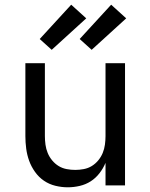

<svg xmlns="http://www.w3.org/2000/svg" viewBox="-20 -789 640 817"><path d="M268 8Q242 8 215.5 1.5Q189 -5 167 -20Q145 -35 129 -57.5Q113 -80 104 -105Q95 -130 91.5 -156.5Q88 -183 88 -210V-520H171V-210Q171 -192 173.5 -173.5Q176 -155 183 -138Q190 -121 202 -106.5Q214 -92 229.5 -82.5Q245 -73 263.5 -69.5Q282 -66 300 -66Q318 -66 336.5 -69.5Q355 -73 370.5 -82.5Q386 -92 398 -106.5Q410 -121 417 -138Q424 -155 426.5 -173.5Q429 -192 429 -210V-520H512V0H429V-96Q419 -72 403 -51.5Q387 -31 366 -17.5Q345 -4 319.5 2Q294 8 268 8ZM370 -577 319 -623 453 -769 517 -711ZM200 -577 149 -623 283 -769 347 -711Z"/></svg>

Font: Zed Sans Extended
Style: Regular
Weight: 400
Width: 7
Designer: Belleve Invis
Foundry: Belleve Invis
Version: Version 1.0.0; ttfautohint (v1.8.4)